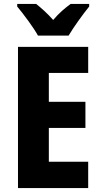

<svg xmlns="http://www.w3.org/2000/svg" viewBox="-20 -951 514 971"><path d="M172 -771H327C351 -812 400 -880 431 -918V-931H337C310 -911 279 -886 249 -850C219 -884 188 -911 163 -931H67V-918C98 -881 151 -810 172 -771ZM426 0V-133H227V-304H412V-436H227V-582H426V-714H71V0Z"/></svg>

Font: Noto Sans Sinhala UI Condensed ExtraBold
Style: Regular
Weight: 800
Width: 3
Designer: Jelle Bosma - Monotype Design Team
Foundry: Monotype Imaging Inc.
Version: Version 2.006